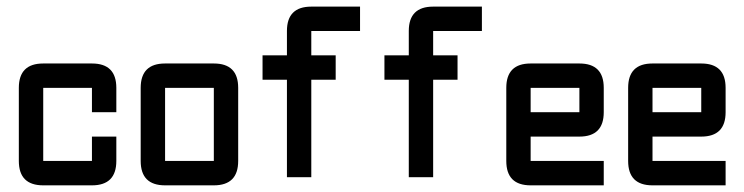

<svg xmlns="http://www.w3.org/2000/svg" viewBox="-20 -618 2237 577"><path d="M256.3 -61H109.9Q36.6 -61 36.6 -134.3V-354Q36.6 -427.2 109.9 -427.2H256.3Q329.6 -427.2 329.6 -354V-280.8H256.3V-354H109.9V-134.3H256.3V-207.5H329.6V-134.3Q329.6 -61 256.3 -61Z M622.6 -61H476.1Q402.8 -61 402.8 -134.3V-354Q402.8 -427.2 476.1 -427.2H622.6Q695.8 -427.2 695.8 -354V-134.3Q695.8 -61 622.6 -61ZM622.6 -134.3V-354H476.1V-134.3Z M1062 -598.1V-524.9H915.5V-451.7H988.8V-378.4H915.5V-85.4H842.3V-378.4H769V-451.7H842.3V-524.9Q842.3 -598.1 915.5 -598.1Z M1428.2 -598.1V-524.9H1281.7V-451.7H1355V-378.4H1281.7V-85.4H1208.5V-378.4H1135.3V-451.7H1208.5V-524.9Q1208.5 -598.1 1281.7 -598.1Z M1574.7 -427.2H1721.2Q1794.4 -427.2 1794.4 -354V-280.8Q1794.4 -207.5 1721.2 -207.5H1574.7V-134.3H1794.4V-61H1574.7Q1501.5 -61 1501.5 -134.3V-354Q1501.5 -427.2 1574.7 -427.2ZM1721.2 -354H1574.7V-280.8H1721.2Z M1940.9 -427.2H2087.4Q2160.6 -427.2 2160.6 -354V-280.8Q2160.6 -207.5 2087.4 -207.5H1940.9V-134.3H2160.6V-61H1940.9Q1867.7 -61 1867.7 -134.3V-354Q1867.7 -427.2 1940.9 -427.2ZM2087.4 -354H1940.9V-280.8H2087.4Z"/></svg>

Font: BabelStone Khitan Seal Glyphs
Style: Regular
Weight: 400
Designer: Andrew West
Foundry: BabelStone
Version: Version 1.004